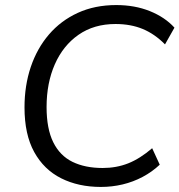

<svg xmlns="http://www.w3.org/2000/svg" viewBox="-20 -734 713 763"><path d="M380.9 8.9Q291.6 8.9 223.1 -25.5Q154.5 -59.9 115.9 -129.9Q77.4 -199.8 77.4 -307.3Q77.4 -393.9 102.3 -467.9Q127.3 -541.9 174.5 -596.9Q221.7 -651.9 289.2 -682.9Q356.8 -713.9 442 -713.9Q515.5 -713.9 575.4 -689.9Q635.3 -665.8 673.3 -624.1L635.7 -557.6Q595.1 -598.9 547.3 -618.8Q499.4 -638.6 439 -638.6Q353.5 -638.6 292.1 -595.8Q230.7 -553 197.9 -478.5Q165.1 -404 165.1 -308.7Q165.1 -222.5 191.6 -168.8Q218.1 -115.2 268.1 -90.8Q318.2 -66.4 388 -66.4Q442.9 -66.4 489.8 -85Q536.6 -103.7 584.7 -145L614.8 -79.5Q584.2 -50.8 546.8 -31Q509.3 -11.1 467.4 -1.1Q425.5 8.9 380.9 8.9Z"/></svg>

Font: Nunito Sans 12pt ExtraLight
Style: Italic
Weight: 200
Italic angle: -9°
Designer: Vernon Adams
Foundry: Vernon Adams
Version: Version 3.101;gftools[0.9.27]